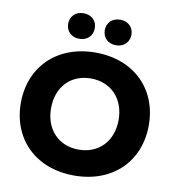

<svg xmlns="http://www.w3.org/2000/svg" viewBox="-95 -964 969 1058"><g transform="rotate(10 390.0 -435.0)"><path d="M390 10C608 10 748 -134 748 -334C748 -534 608 -678 390 -678C173 -678 32 -534 32 -334C32 -134 172 10 390 10ZM390 -135C277 -135 201 -215 201 -334C201 -453 277 -533 390 -533C502 -533 579 -453 579 -334C579 -215 502 -135 390 -135ZM287 -737C334 -737 362 -768 362 -809C362 -849 334 -880 287 -880C242 -880 213 -849 213 -809C213 -768 242 -737 287 -737ZM493 -737C538 -737 567 -768 567 -809C567 -849 538 -880 493 -880C446 -880 418 -849 418 -809C418 -768 446 -737 493 -737Z"/></g></svg>

Font: Celebes ExtraBold
Style: Regular
Weight: 800
Designer: Anugrah Pasau
Foundry: Lafontype
Version: Version 1.000